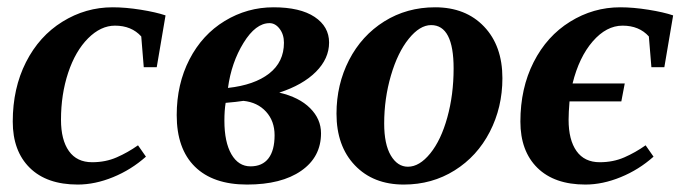

<svg xmlns="http://www.w3.org/2000/svg" viewBox="-20 -491 1847 521"><path d="M190.9 9.8Q106.9 9.8 60.8 -35.6Q14.6 -81.1 14.6 -161.1Q14.6 -251.5 50.5 -322.3Q86.4 -393.1 149.4 -432.1Q212.4 -471.2 285.6 -471.2Q320.8 -471.2 362.1 -464.6Q403.3 -458 429.2 -449.2L405.3 -308.6H370.1L363.3 -392.1Q336.9 -421.4 292 -421.4Q253.4 -421.4 219 -387Q184.6 -352.5 165 -293.7Q145.5 -234.9 145.5 -166Q145.5 -111.3 167 -81.1Q188.5 -50.8 230 -50.8Q266.6 -50.8 296.6 -64Q326.7 -77.1 354.5 -96.7L376 -65.9Q335.9 -30.3 286.9 -10.3Q237.8 9.8 190.9 9.8Z M851.1 -129.4Q851.1 -64.9 797.4 -27.6Q743.7 9.8 650.4 9.8Q558.1 9.8 508.8 -38.8Q459.5 -87.4 459.5 -178.7Q459.5 -262.7 494.1 -329.8Q528.8 -397 589.8 -434.1Q650.9 -471.2 722.2 -471.2Q794.4 -471.2 833.7 -445.1Q873 -418.9 873 -375.5Q873 -332 837.2 -296.1Q801.3 -260.3 737.8 -239.7Q792 -227.1 821.5 -197.5Q851.1 -168 851.1 -129.4ZM588.9 -163.6Q588.9 -105.5 607.9 -72.5Q627 -39.6 659.7 -39.6Q691.9 -39.6 708.5 -61.3Q725.1 -83 725.1 -124Q725.1 -162.6 701.9 -188Q678.7 -213.4 640.6 -217.3Q622.1 -214.4 592.3 -211.9Q588.9 -191.4 588.9 -163.6ZM598.6 -252.4Q670.4 -260.3 710.4 -291.5Q750.5 -322.8 750.5 -375Q750.5 -397.5 738.8 -412.8Q727.1 -428.2 711.4 -428.2Q673.8 -428.2 640.9 -374.8Q607.9 -321.3 598.6 -252.4Z M1210.9 -305.2Q1210.9 -422.9 1149.9 -422.9Q1119.1 -422.9 1089.1 -385.7Q1059.1 -348.6 1040.8 -286.1Q1022.5 -223.6 1022.5 -155.8Q1022.5 -99.6 1040.5 -69.1Q1058.6 -38.6 1086.9 -38.6Q1118.2 -38.6 1147.5 -74.7Q1176.8 -110.8 1193.8 -172.4Q1210.9 -233.9 1210.9 -305.2ZM1075.7 9.8Q992.7 9.8 942.9 -42.5Q893.1 -94.7 893.1 -182.6Q893.1 -261.7 927.2 -328.1Q961.4 -394.5 1022.7 -432.9Q1084 -471.2 1160.6 -471.2Q1243.7 -471.2 1293.5 -418.9Q1343.3 -366.7 1343.3 -278.8Q1343.3 -199.7 1309.1 -133.3Q1274.9 -66.9 1213.6 -28.6Q1152.3 9.8 1075.7 9.8Z M1568.4 9.8Q1484.4 9.8 1438.2 -35.6Q1392.1 -81.1 1392.1 -161.1Q1392.1 -251.5 1428 -322.3Q1463.9 -393.1 1526.9 -432.1Q1589.8 -471.2 1663.1 -471.2Q1698.2 -471.2 1739.5 -464.6Q1780.8 -458 1806.6 -449.2L1782.7 -308.6H1747.6L1740.7 -392.1Q1714.4 -421.4 1669.4 -421.4Q1625.5 -421.4 1588.4 -378.7Q1551.3 -335.9 1533.7 -264.6H1675.3L1666 -215.8H1525.4Q1522.9 -185.5 1522.9 -166Q1522.9 -111.3 1544.4 -81.1Q1565.9 -50.8 1607.4 -50.8Q1644 -50.8 1674.1 -64Q1704.1 -77.1 1731.9 -96.7L1753.4 -65.9Q1713.4 -30.3 1664.3 -10.3Q1615.2 9.8 1568.4 9.8Z"/></svg>

Font: Tinos
Style: Bold Italic
Weight: 700
Italic angle: -16.333°
Designer: Steve Matteson
Foundry: Monotype Imaging Inc.
Version: Version 1.23